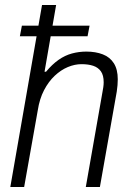

<svg xmlns="http://www.w3.org/2000/svg" viewBox="-20 -743 524 763"><path d="M21 0 147 -723H203L157 -458H163Q187 -487 212.5 -505Q238 -523 266 -530.5Q294 -538 323 -538Q360 -538 388.5 -527Q417 -516 432.5 -491.5Q448 -467 448 -428Q448 -417 447 -404.5Q446 -392 444 -379L377 0H321L387 -376Q389 -386 390.5 -396.5Q392 -407 392 -416Q392 -444 381 -459.5Q370 -475 350.5 -481.5Q331 -488 304 -488Q277 -488 249.5 -476.5Q222 -465 197.5 -442Q173 -419 155 -384.5Q137 -350 130 -304L76 0ZM59 -599 67 -641H336L328 -599Z"/></svg>

Font: Archivo SemiCondensed ExtraLight
Style: Italic
Weight: 250
Width: 4
Italic angle: -10°
Designer: Hector Gatti
Foundry: Omnibus-Type
Version: Version 2.001